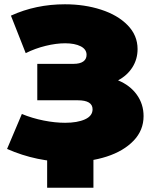

<svg xmlns="http://www.w3.org/2000/svg" viewBox="-20 -739 712 896"><path d="M618.5 -297C597.5 -326.3 568.3 -348.7 531 -364C559.7 -379.3 582 -399.7 598 -425C614 -450.3 622 -478.7 622 -510C622 -552.7 606.5 -589.8 575.5 -621.5C544.5 -653.2 503.2 -677.3 451.5 -694C399.8 -710.7 343.7 -719 283 -719C192.3 -719 108.3 -701.3 31 -666L100 -491C129.3 -505.7 160.3 -517 193 -525C225.7 -533 256 -537 284 -537C314 -537 338.2 -532.3 356.5 -523C374.8 -513.7 384 -500.3 384 -483C384 -469.7 378.8 -459.3 368.5 -452C358.2 -444.7 343 -441 323 -441H154V-271H343C389 -271 412 -257 412 -229C412 -208.3 400.2 -192.7 376.5 -182C352.8 -171.3 322 -166 284 -166C252.7 -166 219.3 -169.5 184 -176.5C148.7 -183.5 114.7 -193.7 82 -207L13 -44C105 -3.3 202 17 304 17C368 17 426.2 8.5 478.5 -8.5C530.8 -25.5 572.5 -50.2 603.5 -82.5C634.5 -114.8 650 -153 650 -197C650 -234.3 639.5 -267.7 618.5 -297ZM416 137V-40H200V137Z"/></svg>

Font: Montserrat Custom Black
Style: Regular
Weight: 900
Designer: Julieta Ulanovsky
Foundry: Julieta Ulanovsky
Version: Version 7.200